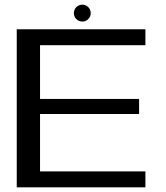

<svg xmlns="http://www.w3.org/2000/svg" viewBox="-20 -800 710 820"><path d="M51.5 0V-675H601V-607H151V-377.5H574V-313H151V-68H601V0ZM332 -708Q316.5 -708 306 -718.5Q295.5 -729 295.5 -744Q295.5 -759 306 -769.5Q316.5 -780 332 -780Q346.5 -780 357 -769.5Q367.5 -759 367.5 -744Q367.5 -729 357 -718.5Q346.5 -708 332 -708Z"/></svg>

Font: Anybody ExtraExpanded
Style: Regular
Weight: 400
Width: 8
Designer: Tyler Finck
Foundry: Etcetera Type Company
Version: Version 1.010; ttfautohint (v1.8.3) -l 8 -r 50 -G 200 -x 14 